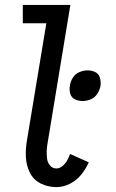

<svg xmlns="http://www.w3.org/2000/svg" viewBox="-20 -755 472 783"><path d="M210 8Q238 8 265 -5.5Q292 -19 311 -42.5Q330 -66 342 -93L266 -127Q261 -114 254 -101Q247 -88 235 -78Q223 -68 210 -68Q194 -68 184 -80Q174 -92 172 -107.5Q170 -123 170.5 -139Q171 -155 174 -171L267 -735H73V-660H169L90 -183Q84 -149 85.5 -115Q87 -81 101.5 -51.5Q116 -22 145.5 -7Q175 8 210 8ZM317 -343Q333 -343 350 -350Q367 -357 377 -373Q387 -389 390 -405Q392 -422 387.5 -438Q383 -454 368.5 -461Q354 -468 337 -468Q321 -468 304 -461Q287 -454 277 -438Q267 -422 265 -405Q262 -389 266.5 -373Q271 -357 285.5 -350Q300 -343 317 -343Z"/></svg>

Font: Iosevka Sparkle
Style: Italic
Weight: 400
Italic angle: -9°
Designer: Belleve Invis
Foundry: Belleve Invis
Version: Version 4.5.0; ttfautohint (v1.8.3)